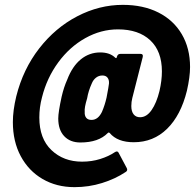

<svg xmlns="http://www.w3.org/2000/svg" viewBox="-20 -690 803 791"><path d="M763 -414Q763 -373 750 -316Q725 -215 668.5 -159.5Q612 -104 531 -104Q464 -104 432 -142Q428 -146 424 -142Q386 -103 311 -103Q269 -103 244.5 -129Q220 -155 220 -202Q220 -228 234 -292Q243 -331 257 -362Q278 -417 313 -445.5Q348 -474 393 -474Q433 -474 455 -452Q461 -448 461 -455L462 -457Q465 -468 476 -468H559Q571 -468 568 -455L525 -286Q521 -270 521 -253Q521 -231 530.5 -219Q540 -207 557 -207Q584 -207 604.5 -236.5Q625 -266 637 -315Q647 -358 647 -396Q647 -479 599 -524Q551 -569 466 -569Q396 -569 331.5 -533Q267 -497 220 -433Q173 -369 153 -289Q142 -248 142 -206Q142 -119 192 -71.5Q242 -24 318 -24Q358 -24 393 -35Q428 -46 453 -63Q458 -66 461 -66Q466 -66 469 -60L502 2Q504 6 504 9Q504 15 497 19Q455 47 400.5 64Q346 81 287 81Q213 81 155.5 47.5Q98 14 65.5 -46.5Q33 -107 33 -187Q33 -235 47 -293Q75 -405 141.5 -490.5Q208 -576 298.5 -623Q389 -670 486 -670Q570 -670 632.5 -638.5Q695 -607 729 -549Q763 -491 763 -414ZM400 -229Q412 -257 419 -288L426 -326L429 -346Q430 -361 423 -370Q416 -379 402 -379Q387 -379 375.5 -370Q364 -361 358 -346Q344 -315 339 -285Q327 -246 329 -229Q328 -214 335 -205Q342 -196 357 -196Q384 -196 400 -229Z"/></svg>

Font: Barlow Semi Condensed ExtraBold
Style: Italic
Weight: 800
Width: 4
Italic angle: -7°
Designer: Jeremy Tribby
Foundry: Tribby Type
Version: Version 1.408